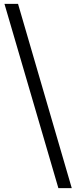

<svg xmlns="http://www.w3.org/2000/svg" viewBox="-20 -760 393 990"><path d="M73 -740 350 210H281L3 -740Z"/></svg>

Font: Georama ExtraCondensed Thin
Style: Regular
Weight: 400
Version: Version 1.001